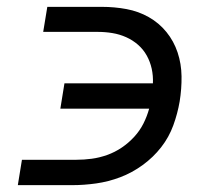

<svg xmlns="http://www.w3.org/2000/svg" viewBox="-20 -540 640 560"><path d="M32 0 44 -74H203Q225 -74 247.5 -77Q270 -80 292.5 -88Q315 -96 335 -109.5Q355 -123 371.5 -141Q388 -159 398.5 -180Q409 -201 415 -223H156L168 -297H426Q427 -319 422.5 -339.5Q418 -360 408 -378Q398 -396 382.5 -409.5Q367 -423 348 -431.5Q329 -440 308 -443.5Q287 -447 265 -447H106L118 -520H277Q314 -520 349 -513.5Q384 -507 414 -490Q444 -473 465.5 -446.5Q487 -420 498 -387Q509 -354 509.5 -317.5Q510 -281 504 -244Q498 -209 485.5 -174.5Q473 -140 450 -110.5Q427 -81 396 -58.5Q365 -36 330.5 -23Q296 -10 260.5 -5Q225 0 191 0Z"/></svg>

Font: Iosevka SS04 Extended Oblique
Style: Regular
Weight: 400
Width: 7
Italic angle: -9°
Monospace: yes
Designer: Belleve Invis
Foundry: Belleve Invis
Version: Version 19.0.0; ttfautohint (v1.8.4)